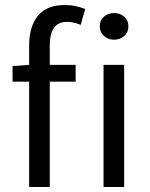

<svg xmlns="http://www.w3.org/2000/svg" viewBox="-20 -744 596 764"><path d="M96 0V-419H30V-481L96 -486V-563Q96 -638 130.5 -681Q165 -724 238 -724Q261 -724 281.5 -719.5Q302 -715 319 -708L301 -645Q274 -657 246 -657Q178 -657 178 -563V-486H281V-419H178V0ZM392 0V-486H474V0ZM434 -586Q410 -586 393.5 -601Q377 -616 377 -639Q377 -663 393.5 -677.5Q410 -692 434 -692Q458 -692 474.5 -677.5Q491 -663 491 -639Q491 -616 474.5 -601Q458 -586 434 -586Z"/></svg>

Font: Source Sans Pro
Style: Regular
Weight: 400
Designer: Paul D. Hunt
Foundry: Adobe Systems Incorporated
Version: Version 2.021;PS 2.000;hotconv 1.0.86;makeotf.lib2.5.63406